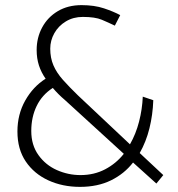

<svg xmlns="http://www.w3.org/2000/svg" viewBox="-20 -716 694 749"><path d="M463 -116Q433 -78 390 -55.5Q347 -33 294 -33Q246 -33 202 -52.5Q158 -72 130 -111Q102 -150 102 -205Q102 -259 123 -302.5Q144 -346 186 -373Q196 -361 208 -349Q220 -337 233 -326ZM590 0 617 -33 525 -119Q550 -163 563 -215.5Q576 -268 578 -325L537 -339Q535 -290 522.5 -241.5Q510 -193 487 -153L284 -344Q250 -377 225.5 -404.5Q201 -432 188.5 -461Q176 -490 176 -526Q176 -558 192 -586.5Q208 -615 237 -632.5Q266 -650 303 -650Q351 -650 377 -639Q403 -628 428 -616L449 -657Q423 -671 385.5 -683.5Q348 -696 298 -696Q245 -696 205.5 -672.5Q166 -649 144.5 -609Q123 -569 123 -521Q123 -488 132 -460.5Q141 -433 158 -409Q109 -378 78.5 -324Q48 -270 48 -203Q48 -134 80.5 -86Q113 -38 168.5 -12.5Q224 13 292 13Q361 13 413 -12.5Q465 -38 499 -82Z"/></svg>

Font: Catamaran Thin ExtraLight
Style: Regular
Weight: 250
Version: Version 2.000